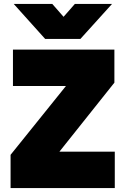

<svg xmlns="http://www.w3.org/2000/svg" viewBox="-20 -951 632 971"><path d="M33.5 0V-168L313.5 -516H45.5V-700H558.5V-533L280.5 -184H560.5V0ZM208.5 -754 49.5 -931H244.5L301.5 -866L358.5 -931H546.5L386.5 -754Z"/></svg>

Font: Geologica Thin Roman Black
Style: Regular
Weight: 900
Version: Version 1.010;gftools[0.9.28]